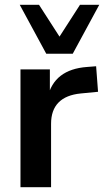

<svg xmlns="http://www.w3.org/2000/svg" viewBox="-20 -777 432 797"><path d="M65 0V-489H187V-371H177Q191 -431 232 -462.5Q273 -494 341 -499L379 -502L387 -396L315 -389Q254 -383 223 -351.5Q192 -320 192 -263V0ZM172 -554 62 -757H142L227 -625L312 -757H392L282 -554Z"/></svg>

Font: Nunito Sans 12pt ExtraLight
Style: Regular
Weight: 200
Designer: Vernon Adams
Foundry: Vernon Adams
Version: Version 3.101;gftools[0.9.27]